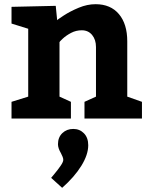

<svg xmlns="http://www.w3.org/2000/svg" viewBox="-20 -568 725 920"><path d="M438 -547.9Q509.8 -547.9 549.8 -500.5Q589.8 -453.1 589.8 -370.1V-105L660.2 -80.1V0H384.8V-80.1L439.9 -105V-342.8Q439.9 -377.9 421.4 -400.4Q402.8 -422.9 372.1 -422.9Q344.2 -422.9 320.6 -410.4Q296.9 -397.9 281 -383.1Q265.1 -368.2 265.1 -366.2V-105L319.8 -80.1V0H35.2V-80.1L115.2 -105V-430.2L35.2 -455.1V-535.2L247.1 -540L253.9 -471.2Q253.9 -473.1 285.4 -493.7Q316.9 -514.2 357.4 -531Q397.9 -547.9 438 -547.9ZM331.1 49.8Q361.8 49.8 382.3 70.8Q402.8 91.8 402.8 127.9Q402.8 172.9 369.9 226.3Q336.9 279.8 277.8 332L225.1 284.2Q229 279.3 242.9 262.7Q256.8 246.1 270 227.1Q283.2 208 283.2 198.2Q283.2 190.4 279.5 182.1Q275.9 173.8 272 166Q257.8 142.1 257.8 123Q257.8 89.8 278.8 69.8Q299.8 49.8 331.1 49.8Z"/></svg>

Font: Kadwa
Style: Bold
Weight: 700
Designer: Sol Matas
Foundry: Sol Matas
Version: Version 1.001;PS 001.000;hotconv 1.0.70;makeotf.lib2.5.58329